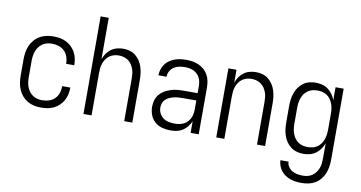

<svg xmlns="http://www.w3.org/2000/svg" viewBox="-87 -968 2675 1424"><g transform="rotate(10 1250.0 -256.0)"><path d="M247 8Q221 8 194.5 2.5Q168 -3 145 -16.5Q122 -30 104.5 -50.5Q87 -71 76.5 -95.5Q66 -120 62 -146.5Q58 -173 58 -200V-320Q58 -347 62 -373.5Q66 -400 76.5 -424.5Q87 -449 104.5 -469.5Q122 -490 145 -503.5Q168 -517 194.5 -522.5Q221 -528 247 -528Q272 -528 296 -524Q320 -520 342.5 -509Q365 -498 383 -481Q401 -464 413 -442.5Q425 -421 430.5 -397Q436 -373 436 -348V-344H375V-347Q375 -373 366.5 -397.5Q358 -422 340 -439.5Q322 -457 297.5 -465Q273 -473 247 -473Q228 -473 209.5 -468.5Q191 -464 175.5 -453.5Q160 -443 148.5 -427.5Q137 -412 130.5 -394.5Q124 -377 121.5 -358Q119 -339 119 -320V-200Q119 -181 121.5 -162Q124 -143 130.5 -125.5Q137 -108 148.5 -92.5Q160 -77 175.5 -66.5Q191 -56 209.5 -51.5Q228 -47 247 -47Q273 -47 297.5 -55Q322 -63 340 -80.5Q358 -98 366.5 -122.5Q375 -147 375 -173V-176H436V-172Q436 -147 430.5 -123Q425 -99 413 -77.5Q401 -56 383 -39Q365 -22 342.5 -11Q320 0 296 4Q272 8 247 8Z M566 0V-735H627V-423Q635 -446 648.5 -466Q662 -486 681.5 -500.5Q701 -515 725 -521.5Q749 -528 773 -528Q798 -528 822 -521.5Q846 -515 865.5 -499.5Q885 -484 899 -463Q913 -442 920.5 -418Q928 -394 931 -369.5Q934 -345 934 -320V0H873V-320Q873 -339 871 -357.5Q869 -376 862.5 -393.5Q856 -411 845.5 -426.5Q835 -442 820 -452.5Q805 -463 787 -468Q769 -473 750 -473Q731 -473 713 -468Q695 -463 680 -452.5Q665 -442 654.5 -426.5Q644 -411 637.5 -393.5Q631 -376 629 -357.5Q627 -339 627 -320V0Z M1223 8Q1191 8 1160 0Q1129 -8 1105 -28.5Q1081 -49 1069.5 -79.5Q1058 -110 1058 -141Q1058 -166 1065 -190.5Q1072 -215 1087.5 -234Q1103 -253 1125 -266Q1147 -279 1170.5 -286.5Q1194 -294 1219 -296.5Q1244 -299 1268 -299H1373V-352Q1373 -368 1370 -384.5Q1367 -401 1359.5 -415.5Q1352 -430 1340 -441.5Q1328 -453 1313 -460Q1298 -467 1281.5 -470Q1265 -473 1249 -473Q1227 -473 1205.5 -469Q1184 -465 1165.5 -453Q1147 -441 1136 -421.5Q1125 -402 1125 -381V-379H1064V-381Q1064 -403 1071 -424.5Q1078 -446 1091 -464Q1104 -482 1122.5 -494.5Q1141 -507 1161.5 -514.5Q1182 -522 1204.5 -525Q1227 -528 1249 -528Q1273 -528 1297 -524Q1321 -520 1343 -510Q1365 -500 1383.5 -483.5Q1402 -467 1413.5 -445.5Q1425 -424 1429.5 -400Q1434 -376 1434 -352V0H1373V-88Q1364 -66 1349 -47Q1334 -28 1314 -15Q1294 -2 1270.5 3Q1247 8 1223 8ZM1246 -47Q1263 -47 1280.5 -50.5Q1298 -54 1313.5 -62Q1329 -70 1341 -83Q1353 -96 1360.5 -112Q1368 -128 1370.5 -145.5Q1373 -163 1373 -180V-244H1268Q1252 -244 1235 -242.5Q1218 -241 1202 -237Q1186 -233 1170.5 -226Q1155 -219 1143 -207.5Q1131 -196 1125 -180Q1119 -164 1119 -147Q1119 -124 1129.5 -103Q1140 -82 1158.5 -69Q1177 -56 1200 -51.5Q1223 -47 1246 -47Z M1566 0V-520H1627V-423Q1635 -446 1648.5 -466Q1662 -486 1681.5 -500.5Q1701 -515 1725 -521.5Q1749 -528 1773 -528Q1798 -528 1822 -521.5Q1846 -515 1865.5 -499.5Q1885 -484 1899 -463Q1913 -442 1920.5 -418Q1928 -394 1931 -369.5Q1934 -345 1934 -320V0H1873V-320Q1873 -339 1871 -357.5Q1869 -376 1862.5 -393.5Q1856 -411 1845.5 -426.5Q1835 -442 1820 -452.5Q1805 -463 1787 -468Q1769 -473 1750 -473Q1731 -473 1713 -468Q1695 -463 1680 -452.5Q1665 -442 1654.5 -426.5Q1644 -411 1637.5 -393.5Q1631 -376 1629 -357.5Q1627 -339 1627 -320V0Z M2247 223Q2226 223 2204.5 220.5Q2183 218 2163 211Q2143 204 2124.5 192Q2106 180 2093 163.5Q2080 147 2072.5 126.5Q2065 106 2064 84H2125Q2126 105 2138 123Q2150 141 2168 151Q2186 161 2206.5 164.5Q2227 168 2247 168Q2266 168 2284.5 163.5Q2303 159 2318.5 148Q2334 137 2345 121.5Q2356 106 2362.5 88.5Q2369 71 2371 52.5Q2373 34 2373 15V-98Q2365 -75 2350.5 -54.5Q2336 -34 2316.5 -19.5Q2297 -5 2272.5 1.5Q2248 8 2223 8Q2198 8 2173.5 1.5Q2149 -5 2129 -20Q2109 -35 2094.5 -56Q2080 -77 2072 -101Q2064 -125 2061 -150Q2058 -175 2058 -200V-320Q2058 -345 2061 -370Q2064 -395 2072 -419Q2080 -443 2094.5 -464Q2109 -485 2129 -500Q2149 -515 2173.5 -521.5Q2198 -528 2223 -528Q2248 -528 2272.5 -521.5Q2297 -515 2316.5 -500.5Q2336 -486 2350.5 -465.5Q2365 -445 2373 -422V-520H2434V15Q2434 41 2430 67.5Q2426 94 2416 118.5Q2406 143 2389 164Q2372 185 2349 198.5Q2326 212 2300 217.5Q2274 223 2247 223ZM2246 -47Q2265 -47 2283.5 -51.5Q2302 -56 2317.5 -66.5Q2333 -77 2344 -92.5Q2355 -108 2361.5 -126Q2368 -144 2370.5 -162.5Q2373 -181 2373 -200V-320Q2373 -339 2370.5 -357.5Q2368 -376 2361.5 -394Q2355 -412 2344 -427.5Q2333 -443 2317.5 -453.5Q2302 -464 2283.5 -468.5Q2265 -473 2246 -473Q2227 -473 2208.5 -468.5Q2190 -464 2174.5 -453.5Q2159 -443 2148 -427.5Q2137 -412 2130.5 -394Q2124 -376 2121.5 -357.5Q2119 -339 2119 -320V-200Q2119 -181 2121.5 -162.5Q2124 -144 2130.5 -126Q2137 -108 2148 -92.5Q2159 -77 2174.5 -66.5Q2190 -56 2208.5 -51.5Q2227 -47 2246 -47Z"/></g></svg>

Font: Iosevka Light
Style: Regular
Weight: 300
Monospace: yes
Designer: Belleve Invis
Foundry: Belleve Invis
Version: Version 32.5.0; ttfautohint (v1.8.4)